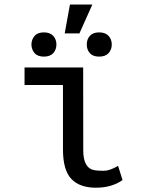

<svg xmlns="http://www.w3.org/2000/svg" viewBox="-20 -830 640 859"><path d="M261.7 -162.1V-449.7H89.8V-528.3H352.1L352.5 -157.2Q352.5 -76.7 403.3 -68.4Q418 -65.9 444.3 -65.9Q470.7 -65.9 508.3 -87.9L528.3 -24.4Q480 9.8 408.7 9.8Q336.9 9.8 299.3 -29.3Q261.7 -68.4 261.7 -162.1ZM423.8 -685.1Q451.7 -685.1 465.8 -669.4Q480 -653.8 480 -630.9Q480 -607.9 465.8 -592.3Q451.7 -576.7 423.8 -576.7Q395.5 -576.7 381.8 -592.3Q368.2 -607.9 368.2 -630.9Q368.2 -653.8 381.8 -669.4Q395.5 -685.1 423.8 -685.1ZM120.6 -630.9Q121.1 -653.8 134.8 -669.4Q148.4 -685.1 176.3 -685.1Q204.1 -685.1 218.3 -669.4Q232.4 -653.8 232.4 -630.9Q232.4 -607.9 218.3 -592.3Q204.1 -576.7 176.3 -576.7Q148.4 -576.7 134.8 -592.3Q121.1 -607.9 120.6 -630.9ZM293 -809.6H393.1L335.4 -680.7H269.5Z"/></svg>

Font: RobotoMono-Regular
Style: Regular
Weight: 400
Designer: Google
Version: Version 2.000985; 2015; ttfautohint (v1.3)